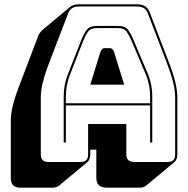

<svg xmlns="http://www.w3.org/2000/svg" viewBox="-20 -750 870 889"><path d="M285 -303V-272H675V-303Q675 -330 670.5 -353Q666 -376 659 -396L590 -559Q579 -585 567 -602.5Q555 -620 527 -620H429Q399 -620 387 -602.5Q375 -585 365 -560L301 -396Q294 -376 289.5 -353Q285 -330 285 -303ZM445 -510Q449 -519 453.5 -523Q458 -527 464 -527H489Q495 -527 499.5 -523Q504 -519 508 -510L555 -358H398ZM675 -90V-262H285V-90H275V-303Q275 -331 279.5 -354.5Q284 -378 292 -400L356 -564Q367 -592 381 -611Q395 -630 429 -630H527Q560 -630 573.5 -611Q587 -592 599 -563L668 -400Q676 -378 680.5 -354.5Q685 -331 685 -303V-90ZM388 -36V-176H565V-36Q565 -17 574.5 -8.5Q584 0 604 0H755Q774 0 782.5 -8.5Q791 -17 791 -36V-300Q791 -330 781.5 -369Q772 -408 752 -460L665 -687Q659 -704 646.5 -712Q634 -720 615 -720H346Q326 -720 313.5 -712Q301 -704 295 -687L208 -460Q188 -408 178.5 -369Q169 -330 169 -300V-36Q169 -17 177.5 -8.5Q186 0 205 0H352Q371 0 379.5 -8.5Q388 -17 388 -36ZM254 109Q250 113 241.5 116Q233 119 223 119H76Q52 119 41 108Q30 97 30 73V-191Q30 -222 39.5 -261.5Q49 -301 70 -355L156 -581Q159 -590 163.5 -596.5Q168 -603 173 -608L174 -609L302 -716Q310 -723 321 -726.5Q332 -730 346 -730H615Q638 -730 652.5 -720.5Q667 -711 674 -691L761 -464Q782 -410 791.5 -370.5Q801 -331 801 -300V-36Q801 -23 797.5 -14Q794 -5 787 1L657 109Q653 113 644.5 116Q636 119 626 119H475Q450 119 438 107.5Q426 96 426 73V-57H398V-36Q398 -23 394.5 -14Q391 -5 384 1Z"/></svg>

Font: Bungee Shade
Style: Regular
Weight: 400
Designer: David Jonathan Ross
Foundry: David Jonathan Ross
Version: Version 1.001;PS 1.0;hotconv 1.0.72;makeotf.lib2.5.5900